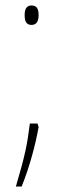

<svg xmlns="http://www.w3.org/2000/svg" viewBox="-20 -552 217 701"><path d="M70 -497C70 -476 75 -461 95 -461C113 -461 121 -474 121 -497C121 -520 114 -532 95 -532C75 -532 70 -516 70 -497ZM121 -88 117 -101H89C79 -22 72 13 38 129H59C88 58 110 -26 121 -88Z"/></svg>

Font: Noto Sans Georgian ExtraCondensed Thin
Style: Regular
Weight: 100
Width: 2
Designer: Monotype Design Team, Akaki Razmadze
Foundry: Google LLC
Version: Version 2.005